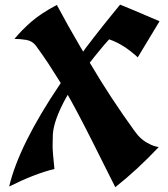

<svg xmlns="http://www.w3.org/2000/svg" viewBox="-20 -798 717 818"><path d="M205.1 -224.6Q204.1 -203.6 204.1 -177Q204.1 -150.4 211.9 -78.1Q128.9 -58.1 19 -3.4Q61.5 -181.6 235.4 -439L238.8 -444.3L186 -527.3Q158.2 -568.8 132.8 -603.5Q117.7 -623.5 92.3 -627.9Q66.9 -632.3 41.5 -632.3Q72.8 -669.9 113.3 -705.3Q153.8 -740.7 222.2 -776.9Q257.8 -711.4 270.5 -688.5Q300.8 -634.8 325.2 -593.3L334.5 -578.1L344.7 -592.8Q362.3 -615.7 380.6 -639.6Q398.9 -663.6 417.2 -686.3Q435.5 -709 453.9 -731.9Q472.2 -754.9 491.7 -778.3Q514.6 -769 536.6 -759.8Q558.6 -750.5 579.6 -741.7Q627.4 -721.7 659.7 -707.5L566.9 -553.7Q505.4 -610.4 444.8 -630.4Q424.3 -607.9 408 -587.6Q391.6 -567.4 382.8 -556.9Q374 -546.4 362.3 -530.8L366.2 -524.9Q448.7 -384.3 554.7 -237.8Q581.1 -201.2 615.2 -185.5Q632.8 -175.3 656.2 -171.4Q564 -73.7 471.2 -0.5Q459.5 -23.9 447.5 -47.6Q435.5 -71.3 412.1 -118.2Q328.6 -286.6 278.8 -376L268.6 -394L258.3 -376Q208.5 -283.7 205.1 -224.6Z"/></svg>

Font: UnifrakturCook
Style: Bold
Weight: 700
Designer: j. 'mach' wust
Version: Version 2011-09-01